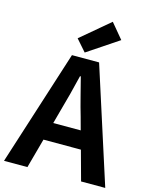

<svg xmlns="http://www.w3.org/2000/svg" viewBox="-148 -1097 936 1189"><g transform="rotate(15 320.5 -503.0)"><path d="M305 -777 504 -910 424 -1006 240 -851ZM-4 0H146L198 -190H438L490 0H645L407 -741H233ZM252 -386C274 -463 296 -547 315 -628H320C341 -548 361 -463 384 -386L406 -305H230Z"/></g></svg>

Font: Noto Sans JP
Style: Bold
Weight: 700
Designer: Ryoko NISHIZUKA  (kana, bopomofo & ideographs); Paul D. Hunt (Latin, Greek & Cyrillic); Sandoll Communications , Soo-you
Foundry: Adobe
Version: Version 2.002;hotconv 1.0.116;makeotfexe 2.5.65601